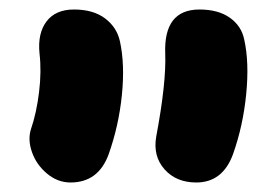

<svg xmlns="http://www.w3.org/2000/svg" viewBox="-20 -735 588 408"><path d="M397 -347.2Q354.5 -347.2 329.6 -375.2Q304.7 -403.3 312 -444.8Q333.5 -559.1 331.1 -621.1Q327.6 -714.8 403.8 -714.8Q443.8 -714.8 468.5 -697.3Q493.2 -679.7 499 -650.9Q509.8 -602.5 503.2 -535.2Q496.6 -467.8 475.1 -407.2Q453.1 -347.2 397 -347.2ZM129.9 -347.2Q102.5 -347.2 79.8 -366.2Q57.1 -385.3 47.9 -411.9Q38.6 -438.5 45.9 -460.9Q57.6 -495.1 63 -539.3Q68.4 -583.5 64 -621.1Q59.6 -664.1 78.9 -689.5Q98.1 -714.8 137.2 -714.8Q178.2 -714.8 203.4 -695.8Q228.5 -676.8 234.9 -647Q245.6 -598.1 239 -533Q232.4 -467.8 210.9 -407.2Q189 -347.2 129.9 -347.2Z"/></svg>

Font: Shantell Sans Normal
Style: Regular
Weight: 800
Designer: Stephen Nixon, Anya Danilova, Shantell Martin
Foundry: Arrow Type
Version: Version 1.006;[559af2be0]